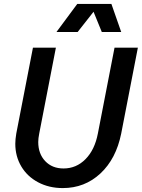

<svg xmlns="http://www.w3.org/2000/svg" viewBox="-20 -943 723 979"><path d="M58 -210Q58 -232 63 -262L148 -700H265L180 -262Q175 -237 175 -219Q175 -159 210.5 -121.5Q246 -84 304 -84Q369 -84 416 -131.5Q463 -179 479 -262L564 -700H683L598 -262Q572 -133 492 -58.5Q412 16 300 16Q230 16 174.5 -13.5Q119 -43 88.5 -94.5Q58 -146 58 -210ZM548 -923 598 -780H499L457 -883L376 -780H268L374 -923Z"/></svg>

Font: MedMera Sans Semibold
Style: Italic
Weight: 600
Italic angle: -11°
Designer: Kasper Nordkvist
Foundry: UNCUT.wtf
Version: Version 1.300